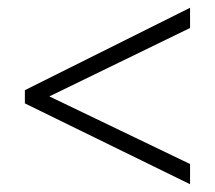

<svg xmlns="http://www.w3.org/2000/svg" viewBox="-20 -606 554 494"><path d="M469 -132V-184L107 -358L469 -534V-586L44 -374V-340Z"/></svg>

Font: Noto Sans Armenian SemiCondensed Light
Style: Regular
Weight: 300
Width: 4
Designer: Monotype Design Team
Foundry: Monotype Imaging Inc.
Version: Version 2.008